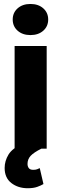

<svg xmlns="http://www.w3.org/2000/svg" viewBox="-20 -765 315 988"><path d="M45.4 -664.6Q45.4 -699.7 70.8 -722.2Q96.2 -744.6 136.7 -744.6Q177.2 -744.6 202.6 -722.2Q228 -699.7 228 -664.6Q228 -629.4 202.6 -606.9Q177.2 -584.5 136.7 -584.5Q96.2 -584.5 70.8 -606.9Q45.4 -629.4 45.4 -664.6ZM220.2 -528.3V0H55.2V-528.3ZM102.1 -29.3 192.9 0Q153.8 19.5 137.7 36.9Q121.6 54.2 121.6 78.6Q121.6 91.3 128.2 100.1Q134.8 108.9 150.9 108.9Q163.6 108.9 170.9 106Q178.2 103 184.6 100.1L203.6 182.1Q191.4 189.5 171.9 196.5Q152.3 203.6 122.6 203.6Q73.2 203.6 38.6 177Q3.9 150.4 3.9 99.1Q3.9 63.5 23.7 30.5Q43.5 -2.4 102.1 -29.3Z"/></svg>

Font: Vazirmatn RD UI Black
Style: Regular
Weight: 900
Designer: Saber Rastikerdar
Foundry: Saber Rastikerdar
Version: Version 33.003